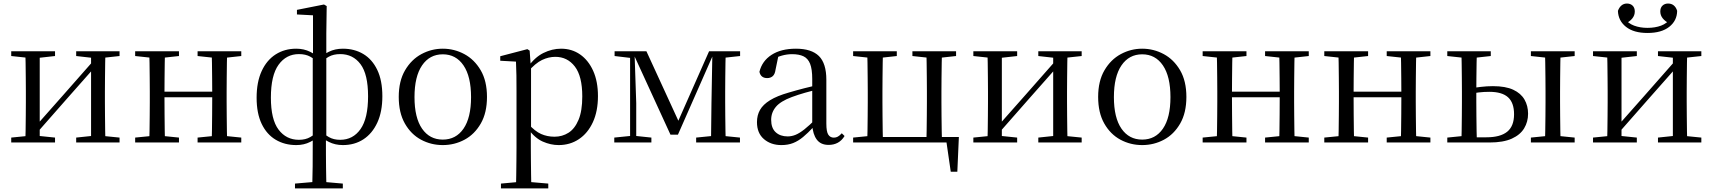

<svg xmlns="http://www.w3.org/2000/svg" viewBox="-20 -806 9688 1086"><path d="M43.5 0V-27.8L151.7 -38.6H186.3L291.3 -27.8V0ZM410.9 0V-27.8L513.6 -38.6H548L656.2 -27.8V0ZM123.1 0Q124.3 -24.4 124.8 -65.3Q125.3 -106.3 125.8 -150.3Q126.3 -194.3 126.3 -228.5V-288.3Q126.3 -321.7 125.8 -365.7Q125.3 -409.7 124.8 -450.7Q124.3 -491.8 123.1 -516H204.7V0ZM182.1 -46.9 146.9 -65.8H158.3L335.2 -265.6L516 -470.9L549.7 -451H538.4L360.1 -249.4ZM495.1 0V-516H576.4Q575.4 -491.8 574.9 -450.7Q574.4 -409.7 573.9 -365.7Q573.4 -321.7 573.4 -288.3V-228.5Q573.4 -194.3 573.9 -150.3Q574.4 -106.3 574.9 -65.3Q575.4 -24.4 576.4 0ZM43.5 -489.1V-516H291.3V-489.1L187.1 -477.4H152.7ZM410.9 -489.1V-516H656.2V-489.1L548.8 -477.4H514.4Z M824.1 0Q825.3 -24.4 825.8 -65.4Q826.3 -106.3 826.8 -150.3Q827.3 -194.3 827.3 -228.5V-288.3Q827.3 -321.7 826.8 -365.7Q826.3 -409.8 825.8 -450.8Q825.3 -491.8 824.1 -516H913.3Q912.3 -491.7 911.8 -450.1Q911.3 -408.6 910.8 -363Q910.3 -317.5 910.3 -279.8V-260.2Q910.3 -210.2 910.8 -159.3Q911.3 -108.5 911.8 -66.4Q912.3 -24.3 913.3 0ZM1176.4 0Q1178.4 -24.3 1178.9 -66.4Q1179.4 -108.5 1179.9 -159.3Q1180.4 -210.2 1180.4 -260.2V-279.8Q1180.4 -317.4 1179.9 -363.1Q1179.4 -408.7 1178.9 -450.2Q1178.4 -491.7 1176.4 -516H1264.9Q1263.9 -491.7 1263.4 -450.7Q1262.9 -409.7 1262.4 -365.7Q1261.9 -321.7 1261.9 -288.3V-228.5Q1261.9 -194.3 1262.4 -150.3Q1262.9 -106.3 1263.4 -65.4Q1263.9 -24.4 1264.9 0ZM744.5 0V-27.8L853.7 -38.6H885.7L992.3 -27.8V0ZM744.5 -489.1V-516H992.3V-489.1L885.7 -477.4H853.7ZM1097.6 0V-27.8L1205.8 -38.6H1238.8L1344.7 -27.8V0ZM1097.6 -489.1V-516H1344.7V-489.1L1238.8 -477.4H1205.8ZM868 -256V-287.5H1220.9V-256Z M1648.5 259.8V232.4L1766.6 222.2H1803.3L1919.1 232.4V259.8ZM1746 259.8Q1748 198.4 1748.5 133.8Q1749 69.2 1749 -22.1V-27.1V-485.7L1750.4 -495.1V-719.4L1659.6 -724.2V-750.2L1812.6 -780.6L1827.9 -771.6L1825.7 -617.7V-489V-483V-30.1L1823.5 -20.2Q1823.5 30 1823.6 68.8Q1823.7 107.7 1824.2 139.8Q1824.7 171.9 1825.2 200.5Q1825.7 229.1 1826.7 259.8ZM1655.6 14.6Q1590.4 14.6 1539.6 -15.5Q1488.7 -45.7 1460.1 -105.3Q1431.5 -165 1431.5 -253.2Q1431.5 -342 1460.1 -404Q1488.7 -466.1 1539.4 -498.4Q1590.2 -530.6 1655.4 -530.6Q1699.2 -530.6 1734.5 -512.9Q1769.8 -495.1 1785.6 -476.3L1787.6 -465.9L1785.6 -451Q1761.6 -470.7 1735.2 -485.3Q1708.8 -500 1670.8 -500Q1599.2 -500 1555.7 -439.8Q1512.2 -379.7 1512.2 -253.6Q1512.2 -130.2 1555.7 -72.7Q1599.2 -15.2 1670.6 -15.2Q1708.6 -15.2 1735.1 -30.8Q1761.6 -46.3 1785.6 -65.2L1788.2 -39.5H1785.6Q1769.8 -21.4 1734.7 -3.4Q1699.7 14.6 1655.6 14.6ZM1919.3 14.6Q1875.3 14.6 1839.7 -3.5Q1804.2 -21.6 1789.3 -39.5H1786.7L1789.3 -64.9Q1813.4 -46.3 1839.9 -30.8Q1866.4 -15.2 1904.2 -15.2Q1976.5 -15.2 2019.2 -75.8Q2061.9 -136.3 2061.9 -261.4Q2061.9 -386 2019.2 -443Q1976.5 -500 1904.4 -500Q1866.4 -500 1839.9 -485.3Q1813.4 -470.7 1789.3 -450.8L1786.9 -466.1L1789.3 -476.5Q1804.2 -495.4 1839.6 -513Q1875.1 -530.6 1919.3 -530.6Q1984.6 -530.6 2035 -500.5Q2085.4 -470.3 2114 -410.5Q2142.7 -350.8 2142.7 -261.8Q2142.7 -174 2114.1 -112.3Q2085.6 -50.7 2035.6 -18Q1985.6 14.6 1919.3 14.6Z M2484.5 14.6Q2418.2 14.6 2361.4 -15.9Q2304.6 -46.5 2270 -107.4Q2235.4 -168.3 2235.4 -257.8Q2235.4 -347.6 2271.1 -408.5Q2306.7 -469.3 2363.7 -500Q2420.7 -530.6 2484.5 -530.6Q2549.2 -530.6 2606.2 -500.1Q2663.2 -469.5 2698.9 -408.7Q2734.5 -347.8 2734.5 -257.8Q2734.5 -168 2699.4 -107.2Q2664.3 -46.3 2607.5 -15.8Q2550.7 14.6 2484.5 14.6ZM2484.5 -16.4Q2559 -16.4 2601.7 -78.2Q2644.4 -140.1 2644.4 -256.6Q2644.4 -373.4 2601.7 -436.1Q2559 -498.8 2484.5 -498.8Q2410.1 -498.8 2367.3 -436.1Q2324.5 -373.4 2324.5 -256.6Q2324.5 -140.1 2367.3 -78.2Q2410.1 -16.4 2484.5 -16.4Z M2813.5 259.8V232.4L2924.7 222.2H2962.5L3081.2 232.4V259.8ZM2898.5 259.8Q2899.5 225.6 2900 185.1Q2900.5 144.5 2901 103.1Q2901.5 61.7 2901.5 26.7V-286.8Q2901.5 -338.2 2901 -379.5Q2900.5 -420.7 2898.5 -457.5L2809.5 -462.4V-487.9L2962.9 -528L2975.9 -519.6L2981.9 -435.3L2983.7 -430.1V-78.7L2982.5 -68.7V26.5Q2982.5 60.7 2983 102.2Q2983.5 143.7 2984 184.7Q2984.5 225.6 2985.5 259.8ZM3139.6 14.6Q3095.1 14.6 3050.2 -5.1Q3005.3 -24.9 2967.2 -77.1H2954.4L2968.3 -105.1Q3005.5 -63.7 3040.4 -48.2Q3075.2 -32.7 3116.5 -32.7Q3160.2 -32.7 3195.6 -55.1Q3231.1 -77.6 3252.3 -128.1Q3273.5 -178.6 3273.5 -260.8Q3273.5 -374.9 3231.5 -429.7Q3189.4 -484.5 3120.9 -484.5Q3083.4 -484.5 3046 -466.8Q3008.5 -449.1 2964.2 -398.2L2953.6 -425H2964.5Q3003.9 -481.5 3053.2 -506.1Q3102.6 -530.6 3153.3 -530.6Q3214.5 -530.6 3261.2 -498Q3308 -465.4 3335.1 -405.4Q3362.2 -345.3 3362.2 -262.6Q3362.2 -177.1 3333.5 -114.8Q3304.7 -52.4 3254.4 -18.9Q3204.2 14.6 3139.6 14.6Z M3772.3 -44.4 3563.3 -500.2H3557.6V-516H3636.3L3826.9 -101.4H3807.3L3990.7 -516H4022.3V-500.6H4015.5L3814.6 -44.4ZM4001.6 0 4004.2 -221.5 4009.5 -516H4085Q4084 -491.8 4083.4 -450.7Q4082.8 -409.7 4082.3 -365.7Q4081.8 -321.7 4081.8 -288.3V-228.5Q4081.8 -194.3 4082.3 -150.3Q4082.8 -106.3 4083.4 -65.3Q4084 -24.4 4085 0ZM3454.5 0V-27.8L3553.2 -37.8H3569.3L3664.4 -27.8V0ZM3917.6 0V-27.8L4025.8 -38.6H4058L4165.4 -27.8V0ZM3456.3 -489.1V-516H3566.1V-477.4H3554.3ZM3544 0V-516H3568.8L3578.7 -222.7V0ZM4039.5 -477.4V-516H4166.2V-489.1L4058.8 -477.4Z M4399.7 14.6Q4340.5 14.6 4301.1 -19.1Q4261.6 -52.8 4261.6 -115.1Q4261.6 -153.9 4278.8 -184.3Q4295.9 -214.6 4335.4 -239Q4374.9 -263.5 4440.9 -282.3Q4482.8 -294.9 4528.8 -306.7Q4574.8 -318.5 4614.8 -327.7V-303.3Q4574.8 -293.3 4533.7 -281.5Q4492.6 -269.7 4458.6 -257Q4395.3 -233.6 4368.6 -201.7Q4341.9 -169.7 4341.9 -128.2Q4341.9 -81.6 4367.5 -58Q4393.2 -34.4 4435.1 -34.4Q4457.6 -34.4 4479.6 -43.3Q4501.6 -52.2 4529.7 -74.2Q4557.7 -96.3 4595.8 -134.4L4604.5 -87.1H4580.9Q4549.7 -53.7 4522.5 -31.1Q4495.2 -8.4 4466.1 3.1Q4437 14.6 4399.7 14.6ZM4666.8 13.6Q4622.1 13.6 4599.8 -16.6Q4577.5 -46.7 4574.2 -99.7V-103.3V-359Q4574.2 -415 4562.1 -445.3Q4549.9 -475.6 4524.7 -487.6Q4499.6 -499.6 4460 -499.6Q4431.3 -499.6 4402.1 -491.4Q4372.9 -483.2 4339.7 -464.7L4383.2 -491.9L4366.8 -412.7Q4363.2 -386 4350.7 -375.2Q4338.1 -364.3 4319.4 -364.3Q4283.2 -364.3 4275.5 -399.7Q4290.4 -461 4344.1 -495.8Q4397.8 -530.6 4482.2 -530.6Q4569.5 -530.6 4611.8 -489.2Q4654 -447.8 4654 -354.6V-107.7Q4654 -60.8 4665.1 -44.2Q4676.1 -27.5 4696.4 -27.5Q4709 -27.5 4719 -33.2Q4729 -38.8 4741.4 -52.1L4757.1 -36.7Q4741.2 -10.7 4718.6 1.4Q4696 13.6 4666.8 13.6Z M4885.1 0Q4886.3 -24.4 4886.8 -65.3Q4887.3 -106.3 4887.8 -150.3Q4888.3 -194.3 4888.3 -228.5V-288.3Q4888.3 -321.7 4887.8 -365.7Q4887.3 -409.7 4886.8 -450.7Q4886.3 -491.8 4885.1 -516H4974.3Q4973.3 -491.8 4972.8 -450.7Q4972.3 -409.7 4971.8 -365.7Q4971.3 -321.7 4971.3 -288.3V-228.5Q4971.3 -194.3 4971.8 -150.3Q4972.3 -106.3 4972.8 -65.3Q4973.3 -24.4 4974.3 0ZM5219.8 0Q5220.8 -24.4 5221.3 -65.3Q5221.8 -106.3 5222.3 -150.3Q5222.8 -194.3 5222.8 -228.5V-288.3Q5222.8 -321.7 5222.3 -365.7Q5221.8 -409.7 5221.3 -450.7Q5220.8 -491.8 5219.8 -516H5308.2Q5307.2 -491.8 5306.6 -450.7Q5306 -409.7 5305.5 -365.7Q5305 -321.7 5305 -288.3V-228.5Q5305 -194.3 5305.5 -150.3Q5306 -106.3 5306.6 -65.3Q5307.2 -24.4 5308.2 0ZM5357.7 165.4 5329.7 -27.9 5365.9 0H4928.8V-31.1H5403.6L5394.9 165.4ZM4805.5 -489.1V-516H5052.5V-489.1L4946.7 -477.4H4914.7ZM5140.8 -489.1V-516H5387.8V-489.1L5281.6 -477.4H5249.2ZM4805.5 0V-27.8L4914.7 -38.6H4929V0Z M5485.5 0V-27.8L5593.7 -38.6H5628.3L5733.3 -27.8V0ZM5852.9 0V-27.8L5955.6 -38.6H5990L6098.2 -27.8V0ZM5565.1 0Q5566.3 -24.4 5566.8 -65.3Q5567.3 -106.3 5567.8 -150.3Q5568.3 -194.3 5568.3 -228.5V-288.3Q5568.3 -321.7 5567.8 -365.7Q5567.3 -409.7 5566.8 -450.7Q5566.3 -491.8 5565.1 -516H5646.7V0ZM5624.1 -46.9 5588.9 -65.8H5600.3L5777.2 -265.6L5958 -470.9L5991.7 -451H5980.4L5802.1 -249.4ZM5937.1 0V-516H6018.4Q6017.4 -491.8 6016.9 -450.7Q6016.4 -409.7 6015.9 -365.7Q6015.4 -321.7 6015.4 -288.3V-228.5Q6015.4 -194.3 6015.9 -150.3Q6016.4 -106.3 6016.9 -65.3Q6017.4 -24.4 6018.4 0ZM5485.5 -489.1V-516H5733.3V-489.1L5629.1 -477.4H5594.7ZM5852.9 -489.1V-516H6098.2V-489.1L5990.8 -477.4H5956.4Z M6440.5 14.6Q6374.2 14.6 6317.4 -15.9Q6260.6 -46.5 6226 -107.4Q6191.4 -168.3 6191.4 -257.8Q6191.4 -347.6 6227.1 -408.5Q6262.7 -469.3 6319.7 -500Q6376.7 -530.6 6440.5 -530.6Q6505.2 -530.6 6562.2 -500.1Q6619.2 -469.5 6654.9 -408.7Q6690.5 -347.8 6690.5 -257.8Q6690.5 -168 6655.4 -107.2Q6620.3 -46.3 6563.5 -15.8Q6506.7 14.6 6440.5 14.6ZM6440.5 -16.4Q6515 -16.4 6557.7 -78.2Q6600.4 -140.1 6600.4 -256.6Q6600.4 -373.4 6557.7 -436.1Q6515 -498.8 6440.5 -498.8Q6366.1 -498.8 6323.3 -436.1Q6280.5 -373.4 6280.5 -256.6Q6280.5 -140.1 6323.3 -78.2Q6366.1 -16.4 6440.5 -16.4Z M6862.1 0Q6863.3 -24.4 6863.8 -65.4Q6864.3 -106.3 6864.8 -150.3Q6865.3 -194.3 6865.3 -228.5V-288.3Q6865.3 -321.7 6864.8 -365.7Q6864.3 -409.8 6863.8 -450.8Q6863.3 -491.8 6862.1 -516H6951.3Q6950.3 -491.7 6949.8 -450.1Q6949.3 -408.6 6948.8 -363Q6948.3 -317.5 6948.3 -279.8V-260.2Q6948.3 -210.2 6948.8 -159.3Q6949.3 -108.5 6949.8 -66.4Q6950.3 -24.3 6951.3 0ZM7214.4 0Q7216.4 -24.3 7216.9 -66.4Q7217.4 -108.5 7217.9 -159.3Q7218.4 -210.2 7218.4 -260.2V-279.8Q7218.4 -317.4 7217.9 -363.1Q7217.4 -408.7 7216.9 -450.2Q7216.4 -491.7 7214.4 -516H7302.9Q7301.9 -491.7 7301.4 -450.7Q7300.9 -409.7 7300.4 -365.7Q7299.9 -321.7 7299.9 -288.3V-228.5Q7299.9 -194.3 7300.4 -150.3Q7300.9 -106.3 7301.4 -65.4Q7301.9 -24.4 7302.9 0ZM6782.5 0V-27.8L6891.7 -38.6H6923.7L7030.3 -27.8V0ZM6782.5 -489.1V-516H7030.3V-489.1L6923.7 -477.4H6891.7ZM7135.6 0V-27.8L7243.8 -38.6H7276.8L7382.7 -27.8V0ZM7135.6 -489.1V-516H7382.7V-489.1L7276.8 -477.4H7243.8ZM6906 -256V-287.5H7258.9V-256Z M7550.1 0Q7551.3 -24.4 7551.8 -65.4Q7552.3 -106.3 7552.8 -150.3Q7553.3 -194.3 7553.3 -228.5V-288.3Q7553.3 -321.7 7552.8 -365.7Q7552.3 -409.8 7551.8 -450.8Q7551.3 -491.8 7550.1 -516H7639.3Q7638.3 -491.7 7637.8 -450.1Q7637.3 -408.6 7636.8 -363Q7636.3 -317.5 7636.3 -279.8V-260.2Q7636.3 -210.2 7636.8 -159.3Q7637.3 -108.5 7637.8 -66.4Q7638.3 -24.3 7639.3 0ZM7902.4 0Q7904.4 -24.3 7904.9 -66.4Q7905.4 -108.5 7905.9 -159.3Q7906.4 -210.2 7906.4 -260.2V-279.8Q7906.4 -317.4 7905.9 -363.1Q7905.4 -408.7 7904.9 -450.2Q7904.4 -491.7 7902.4 -516H7990.9Q7989.9 -491.7 7989.4 -450.7Q7988.9 -409.7 7988.4 -365.7Q7987.9 -321.7 7987.9 -288.3V-228.5Q7987.9 -194.3 7988.4 -150.3Q7988.9 -106.3 7989.4 -65.4Q7989.9 -24.4 7990.9 0ZM7470.5 0V-27.8L7579.7 -38.6H7611.7L7718.3 -27.8V0ZM7470.5 -489.1V-516H7718.3V-489.1L7611.7 -477.4H7579.7ZM7823.6 0V-27.8L7931.8 -38.6H7964.8L8070.7 -27.8V0ZM7823.6 -489.1V-516H8070.7V-489.1L7964.8 -477.4H7931.8ZM7594 -256V-287.5H7946.9V-256Z M8281.1 0V-29.4H8387.4Q8465.8 -29.4 8504.9 -60.8Q8543.9 -92.3 8543.9 -159.7Q8543.9 -224.7 8510 -255.6Q8476.1 -286.6 8404.3 -286.6Q8372.8 -286.6 8344.4 -283.2Q8316 -279.8 8287.7 -273.8V-304.8Q8321.6 -310.5 8356.1 -314.6Q8390.6 -318.7 8424.4 -318.7Q8495.8 -318.7 8539.3 -298.4Q8582.7 -278.1 8602.9 -242.8Q8623.2 -207.5 8623.2 -162.8Q8623.2 -117.1 8601 -80.3Q8578.9 -43.4 8531 -21.7Q8483.1 0 8404.3 0ZM8246 0Q8247 -24.4 8247.5 -65.3Q8248 -106.3 8248.5 -150.3Q8249 -194.3 8249 -228.5V-288.3Q8249 -321.7 8248.5 -365.7Q8248 -409.7 8247.5 -450.7Q8247 -491.8 8246 -516H8333.7Q8332.7 -491.8 8332 -450.7Q8331.4 -409.7 8330.9 -365.7Q8330.4 -321.7 8330.4 -287.5V-228.5Q8330.4 -194.3 8330.9 -150.3Q8331.4 -106.3 8332 -65.3Q8332.7 -24.4 8333.7 0ZM8717.9 0Q8719.7 -24.4 8720.3 -65.3Q8720.9 -106.3 8721.4 -150.3Q8721.9 -194.3 8721.9 -228.5V-288.3Q8721.9 -321.7 8721.4 -365.7Q8720.9 -409.7 8720.3 -450.7Q8719.7 -491.8 8717.9 -516H8807.1Q8806.1 -491.8 8805.6 -450.7Q8805.1 -409.7 8804.6 -365.7Q8804.1 -321.7 8804.1 -288.3V-228.5Q8804.1 -194.3 8804.6 -150.3Q8805.1 -106.3 8805.6 -65.3Q8806.1 -24.4 8807.1 0ZM8166.2 -489.1V-516H8412.2V-489.1L8306.6 -477.4H8273.6ZM8639.1 0V-27.8L8747.1 -38.6H8780.3L8886.7 -27.8V0ZM8639.1 -489.1V-516H8886.7V-489.1L8780.3 -477.4H8747.1ZM8166.2 0V-27.8L8273.6 -38.6H8292.3V0Z M9298.5 -619.5Q9220.4 -619.5 9176.8 -654.3Q9133.2 -689.1 9131.4 -744.5Q9138.3 -764 9151.3 -775Q9164.4 -786 9182.3 -786Q9202 -786 9214.4 -774.2Q9226.8 -762.3 9226.8 -741.2Q9226.8 -719.7 9213.4 -702.6Q9200 -685.5 9176.7 -674.1L9164.5 -705.6Q9188.6 -673.6 9222.9 -661Q9257.1 -648.4 9298.5 -648.4Q9341.5 -648.4 9375.4 -661Q9409.4 -673.6 9433.3 -705.6L9421.3 -674.1Q9398 -685.5 9384.5 -702.6Q9371 -719.7 9371 -741.2Q9371 -762.3 9383.5 -774.2Q9396 -786 9414.9 -786Q9434.6 -786 9447.7 -775Q9460.8 -764 9466.4 -744.5Q9465.6 -688.9 9421.6 -654.2Q9377.7 -619.5 9298.5 -619.5ZM8990.5 0V-27.8L9098.7 -38.6H9133.3L9238.3 -27.8V0ZM9357.9 0V-27.8L9460.6 -38.6H9495L9603.2 -27.8V0ZM9070.1 0Q9071.3 -24.4 9071.8 -65.3Q9072.3 -106.3 9072.8 -150.3Q9073.3 -194.3 9073.3 -228.5V-288.3Q9073.3 -321.7 9072.8 -365.7Q9072.3 -409.7 9071.8 -450.7Q9071.3 -491.8 9070.1 -516H9151.7V0ZM9129.1 -46.9 9093.9 -65.8H9105.3L9282.2 -265.6L9463 -470.9L9496.7 -451H9485.4L9307.1 -249.4ZM9442.1 0V-516H9523.4Q9522.4 -491.8 9521.9 -450.7Q9521.4 -409.7 9520.9 -365.7Q9520.4 -321.7 9520.4 -288.3V-228.5Q9520.4 -194.3 9520.9 -150.3Q9521.4 -106.3 9521.9 -65.3Q9522.4 -24.4 9523.4 0ZM8990.5 -489.1V-516H9238.3V-489.1L9134.1 -477.4H9099.7ZM9357.9 -489.1V-516H9603.2V-489.1L9495.8 -477.4H9461.4Z"/></svg>

Font: Early Summer Mincho VF
Style: Regular
Weight: 250
Designer: GuiWonder
Version: Version 1.002